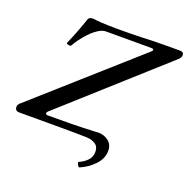

<svg xmlns="http://www.w3.org/2000/svg" viewBox="-174 -806 1108 1129"><g transform="rotate(20 379.5 -242.0)"><path d="M441 183Q438 184 433 177.5Q428 171 425.5 163Q423 155 428 153Q457 141 478 119Q499 97 499 65Q499 32 476 17.5Q453 3 423 2Q383 1 350 0.5Q317 0 281.5 0Q246 0 199 0H-2Q-28 0 -28 -27Q-28 -37 -18 -48L605 -602Q613 -608 613 -615Q613 -622 598 -622H316Q293 -622 267 -605Q241 -588 218 -563.5Q195 -539 178 -515.5Q161 -492 154 -478Q151 -471 143 -471Q139 -471 131 -473Q123 -475 123 -480Q123 -480 123.5 -481Q124 -482 124 -483Q142 -524 157.5 -564Q173 -604 188 -649Q193 -667 217 -667Q226 -667 243 -664Q249 -663 269 -662Q289 -661 316 -660Q343 -659 368 -659Q401 -659 446.5 -659.5Q492 -660 534 -661.5Q576 -663 599 -664Q640 -665 681 -665Q722 -665 764 -665Q787 -665 787 -644Q787 -632 775 -619L155 -62Q149 -57 149 -49Q149 -41 165 -41Q242 -41 309.5 -42Q377 -43 438 -46Q444 -46 454 -46.5Q464 -47 478 -48Q514 -48 541 -26.5Q568 -5 568 33Q568 82 530 122Q492 162 441 183Z"/></g></svg>

Font: Junicode SmExp
Style: Bold Italic
Weight: 700
Width: 6
Italic angle: -11°
Designer: Peter S. Baker
Version: Version 2.205; ttfautohint (v1.8.4)